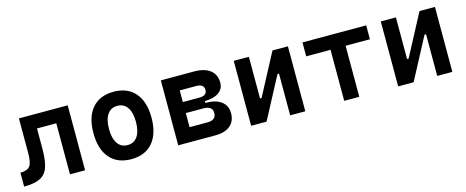

<svg xmlns="http://www.w3.org/2000/svg" viewBox="-34 -997 3584 1478"><g transform="rotate(-15 1758.0 -258.5)"><path d="M25.9 0V-110.8Q82 -110.8 102.5 -138.4Q123 -166 123 -241.2V-517.6H511.7V0H391.1V-406.7H237.3V-244.6Q237.3 -150.4 218.3 -97.2Q199.2 -43.9 153.1 -22Q106.9 0 25.9 0Z M878.9 9.8Q768.6 9.8 708 -60.5Q647.5 -130.9 647.5 -258.8Q647.5 -387.2 708 -457.3Q768.6 -527.3 878.9 -527.3Q989.3 -527.3 1049.8 -457.3Q1110.4 -387.2 1110.4 -258.8Q1110.4 -130.9 1049.8 -60.5Q989.3 9.8 878.9 9.8ZM878.9 -102.5Q930.2 -102.5 958.3 -143.3Q986.3 -184.1 986.3 -258.8Q986.3 -334 958.3 -374.5Q930.2 -415 878.9 -415Q827.6 -415 799.6 -374.5Q771.5 -334 771.5 -258.8Q771.5 -184.1 799.6 -143.3Q827.6 -102.5 878.9 -102.5Z M1253.9 0V-517.6H1519.5Q1601.6 -517.6 1646.5 -482.4Q1691.4 -447.3 1691.4 -382.8Q1691.4 -333 1651.9 -305.2Q1612.3 -277.3 1540 -275.4V-261.7Q1621.6 -261.7 1666.3 -228.3Q1710.9 -194.8 1710.9 -134.8Q1710.9 -70.3 1668.9 -35.2Q1627 0 1549.8 0ZM1374.5 -112.3H1517.6Q1586.4 -112.3 1586.4 -169.4Q1586.4 -224.6 1514.2 -224.6H1374.5ZM1374.5 -312.5H1507.8Q1566.9 -312.5 1566.9 -358.9Q1566.9 -405.3 1504.4 -405.3H1374.5Z M1835 0V-517.6H1955.6V-185.5H1967.8L2143.6 -517.6H2266.6V0H2146V-332H2133.8L1958 0Z M2576.7 0V-406.7H2382.8V-517.6H2890.6V-406.7H2696.8V0Z M3006.8 0V-517.6H3127.4V-185.5H3139.6L3315.4 -517.6H3438.5V0H3317.9V-332H3305.7L3129.9 0Z"/></g></svg>

Font: CaskaydiaCove NFP SemiBold
Style: Regular
Weight: 600
Designer: Aaron Bell
Foundry: Saja Typeworks
Version: Version 2111.001; VTT 6.35;Nerd Fonts 3.1.1